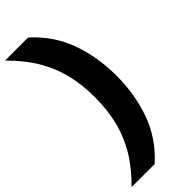

<svg xmlns="http://www.w3.org/2000/svg" viewBox="-380 -846 1103 1103"><g transform="rotate(-45 172.0 -294.0)"><path d="M-53.5 220Q25.5 142 73 62Q120.5 -18 141.8 -105.8Q163 -193.5 163 -294Q163 -394.5 141.8 -482.2Q120.5 -570 73 -650Q25.5 -730 -53.5 -808H134Q244 -708.5 291 -576.8Q338 -445 338 -294Q338 -143 291 -11.2Q244 120.5 134 220Z"/></g></svg>

Font: Encode Sans Exp
Style: Bold
Weight: 700
Width: 7
Designer: Multiple Designers
Foundry: Impallari Type
Version: Version 3.002; ttfautohint (v1.8.3) -l 8 -r 50 -G 200 -x 14 